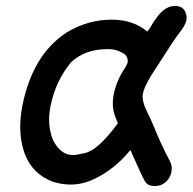

<svg xmlns="http://www.w3.org/2000/svg" viewBox="-20 -589 647 645"><path d="M226 -68Q235 -68 266 -75Q310 -85 376 -175L366 -200Q359 -220 359 -242Q359 -257 362 -272Q372 -321 402 -364Q407 -373 409 -380V-385Q409 -396 401 -405Q376 -424 342 -424Q264 -424 218 -379Q167 -317 150 -234Q145 -209 145 -187Q145 -148 159 -117Q184 -68 226 -68ZM500 36Q477 36 467.5 21Q458 6 418 -85Q364 -19 295 13Q257 31 217 31Q187 31 156 21Q90 -5 65 -68Q48 -111 48 -163Q48 -196 55 -233Q89 -405 204 -480Q275 -523 355 -523Q427 -523 475 -483L485 -497Q496 -517 511 -536Q537 -569 568 -569Q598 -569 605 -542Q607 -535 607 -529Q607 -525 606 -521Q603 -503 579 -474Q565 -456 509 -368Q466 -305 460 -274Q459 -270 459 -265Q459 -245 472 -218Q486 -190 498 -161Q522 -102 551 -47Q557 -35 557 -23Q557 -18 556 -12Q554 0 546 12Q529 36 500 36Z"/></svg>

Font: Bad Comic
Style: Italic
Weight: 400
Italic angle: -11°
Designer: GGBotNet
Foundry: GGBotNet
Version: 0.95